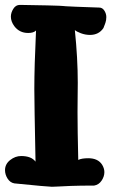

<svg xmlns="http://www.w3.org/2000/svg" viewBox="-23 -753 452 768"><path d="M374 -722.7Q386.7 -722.7 394.5 -710.4Q402.3 -698.2 402.3 -684.6Q402.3 -678.7 401.4 -672.9Q400.4 -667 398.9 -662.6Q397.5 -658.2 396 -654.3Q394.5 -650.4 393.6 -648.4L392.6 -645.5Q392.6 -644.5 390.6 -640.6Q372.1 -613.3 336.9 -613.3Q318.4 -613.3 300.3 -620.1Q282.2 -627 276.4 -632.8Q288.1 -519.5 288.1 -421.9Q288.1 -407.2 287.6 -368.2Q287.1 -329.1 287.1 -303.7Q287.1 -234.4 290 -113.3Q303.7 -120.1 330.1 -120.1Q369.1 -120.1 385.7 -93.8Q394.5 -79.1 394.5 -64.5Q394.5 -46.9 383.3 -30.3Q372.1 -13.7 353.5 -10.7Q296.9 -10.7 259.8 -9.3Q222.7 -7.8 207 -6.8Q191.4 -5.9 184.6 -5.9Q169.9 -5.9 34.2 -19.5Q17.6 -22.5 7.3 -38.6Q-2.9 -54.7 -2.9 -72.3Q-2.9 -96.7 17.6 -112.8Q38.1 -128.9 61.5 -128.9Q102.5 -128.9 119.1 -106.4Q114.3 -343.8 114.3 -397.5Q114.3 -487.3 121.1 -630.9Q111.3 -621.1 89.8 -621.1Q54.7 -621.1 34.2 -648.4Q20.5 -667 20.5 -686.5Q20.5 -702.1 30.3 -717.8Q40 -733.4 56.6 -733.4Q128.9 -732.4 166.5 -731.4Q204.1 -730.5 213.4 -730Q222.7 -729.5 229 -729Q235.4 -728.5 240.7 -728Q246.1 -727.5 279.8 -726.1Q313.5 -724.6 374 -722.7Z"/></svg>

Font: Essays1743
Style: Bold
Weight: 700
Designer: Based on the typeface in a 1743 English translation of the essays of Montaigne.  PostScript/TrueType font designed by Jo
Version: Version 002.100